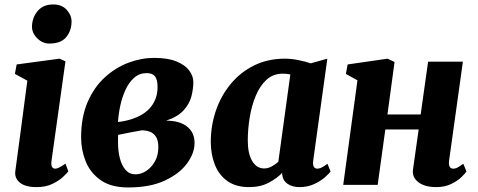

<svg xmlns="http://www.w3.org/2000/svg" viewBox="-20 -832 2149 864"><path d="M144.5 10Q93.5 10 69 -10.5Q44.5 -31 49 -62.5Q57 -120.5 70.8 -224.8Q84.5 -329 103 -469L47 -499.5L55 -542L248 -568L274.5 -556L212 -110Q206.5 -73 229 -73Q243 -73 274.5 -95.5L287.5 -61Q282 -53.5 264.2 -36.5Q246.5 -19.5 216.5 -4.8Q186.5 10 144.5 10ZM202 -636Q170 -636 146 -661.2Q122 -686.5 124 -717Q126.5 -756.5 151 -784.2Q175.5 -812 220 -812Q258.5 -812 280.5 -787.5Q302.5 -763 302 -734Q301.5 -693.5 277.8 -664.8Q254 -636 202 -636Z M557 11.5Q479.5 11.5 432.8 -21.5Q386 -54.5 365.5 -106Q345 -157.5 345 -213.5Q345 -305 374.2 -372.5Q403.5 -440 451.8 -484Q500 -528 558 -549.8Q616 -571.5 673.5 -571.5Q734.5 -571.5 773.5 -555.8Q812.5 -540 831.2 -515Q850 -490 850 -463Q850 -431.5 841.2 -398Q832.5 -364.5 806.2 -335.5Q780 -306.5 727.5 -289Q788 -289 821.8 -262.5Q855.5 -236 855.5 -188.5Q855.5 -143 821.8 -96.8Q788 -50.5 721.8 -19.5Q655.5 11.5 557 11.5ZM511 -283Q540.5 -286 569.5 -295Q630 -314 659.5 -351.5Q689 -389 689 -440.5Q689 -474.5 677.2 -488.8Q665.5 -503 640 -503Q607.5 -503 583.8 -482.2Q560 -461.5 544.8 -428Q529.5 -394.5 521.2 -356.2Q513 -318 511 -283ZM590 -47.5Q614.5 -47.5 638 -62.8Q661.5 -78 677 -105.5Q692.5 -133 692.5 -169Q692.5 -201 681.2 -217.5Q670 -234 653 -239.8Q636 -245.5 618 -245.5Q607 -243.5 594.5 -241.2Q582 -239 568 -236.5Q553.5 -233.5 539.8 -230.8Q526 -228 511.5 -225Q511 -217 511 -208.8Q511 -200.5 511 -192.5Q511 -153.5 519.2 -120.5Q527.5 -87.5 545 -67.5Q562.5 -47.5 590 -47.5Z M1389.5 -110Q1387 -90 1392.2 -81.5Q1397.5 -73 1408.5 -73Q1415.5 -73 1426 -77.5Q1436.5 -82 1453.5 -95L1467.5 -60.5Q1462 -52 1443 -35Q1424 -18 1394.5 -4Q1365 10 1327 10Q1295.5 10 1274 -4.8Q1252.5 -19.5 1249.5 -48.5L1250 -54.5Q1226.5 -29.5 1189.2 -9.8Q1152 10 1101 10Q1040.5 10 1002.2 -18Q964 -46 946.2 -92.5Q928.5 -139 928.5 -193.5Q928.5 -265.5 951 -332.5Q973.5 -399.5 1016.8 -452.5Q1060 -505.5 1122 -536.8Q1184 -568 1263 -568Q1292 -568 1324.5 -561.2Q1357 -554.5 1378.5 -547L1453 -568ZM1286.5 -497Q1270.5 -500.5 1252 -500.5Q1209 -500.5 1179 -472.8Q1149 -445 1130.5 -400Q1112 -355 1103.5 -302.2Q1095 -249.5 1095 -199.5Q1095 -141 1114.8 -107.5Q1134.5 -74 1168.5 -74Q1186 -74 1202.2 -82.8Q1218.5 -91.5 1232.5 -104Z M2001 -110Q1996 -73 2020 -73Q2028.5 -73 2037 -77.2Q2045.5 -81.5 2065 -95L2079 -60.5Q2074 -52 2056.5 -35Q2039 -18 2010.2 -4Q1981.5 10 1943 10Q1891.5 10 1862.5 -12.2Q1833.5 -34.5 1838.5 -69.5L1864 -249.5H1714L1679.5 0H1524.5L1588.5 -470.5L1536.5 -499.5L1544.5 -542L1724 -568L1755.5 -553L1723.5 -317H1873L1906.5 -554.5H2063Z"/></svg>

Font: Merriweather Black
Style: Italic
Weight: 900
Italic angle: -7.8°
Designer: Eben Sorkin
Foundry: Eben Sorkin
Version: Version 2.200;gftools[0.9.31]